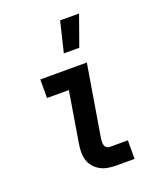

<svg xmlns="http://www.w3.org/2000/svg" viewBox="-140 -845 780 934"><g transform="rotate(-20 250.0 -378.5)"><path d="M300 0Q279 0 257.5 -3.5Q236 -7 218 -17Q200 -27 186.5 -42.5Q173 -58 167 -77.5Q161 -97 161 -119Q161 -141 165 -163L208 -424H95V-520H336L274 -147Q273 -138 273 -129.5Q273 -121 275.5 -113.5Q278 -106 285 -101Q292 -96 301 -96H394V0ZM246 -600 284 -757H382L326 -600Z"/></g></svg>

Font: Iosevka Curly
Style: Bold Italic
Weight: 700
Italic angle: -9°
Monospace: yes
Designer: Belleve Invis
Foundry: Belleve Invis
Version: Version 22.1.2; ttfautohint (v1.8.4)